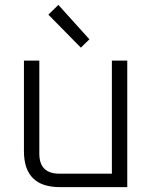

<svg xmlns="http://www.w3.org/2000/svg" viewBox="-20 -766 624 786"><path d="M78 -147V-518H141V-137Q141 -55 223 -55H438V-518H501V0H225Q78 0 78 -147ZM178 -706 219 -746 346 -605 311 -571Z"/></svg>

Font: Oxanium ExtraLight Light
Style: Regular
Weight: 300
Version: Version 2.000